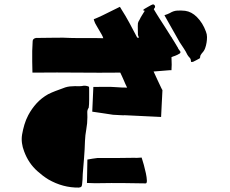

<svg xmlns="http://www.w3.org/2000/svg" viewBox="-20 -821 1040 870"><path d="M128 -634Q128 -646 143 -649Q179 -649 224.5 -650Q270 -651 300 -649Q340 -648 374 -648.5Q408 -649 439 -648H448Q447 -652 445 -656Q443 -660 441 -664Q423 -695 418 -703.5Q413 -712 411 -716Q410 -719 407.5 -725Q405 -731 405 -734Q421 -740 444 -751Q467 -762 489.5 -773.5Q512 -785 523 -790Q525 -788 526 -786Q527 -784 530 -779Q548 -751 566 -718Q584 -685 602 -650Q604 -651 606 -650.5Q608 -650 610 -650Q609 -652 608 -654.5Q607 -657 606 -660Q605 -661 605 -665Q605 -678 604.5 -690.5Q604 -703 605 -716Q607 -724 612 -731Q617 -742 623.5 -752Q630 -762 636 -772Q634 -772 628 -775Q630 -777 631.5 -778.5Q633 -780 635 -781Q643 -786 650.5 -790Q658 -794 665 -798Q669 -800 672.5 -801Q676 -802 680 -798Q686 -790 679 -783Q679 -783 677 -779Q682 -771 687.5 -761.5Q693 -752 699 -743Q713 -721 728 -698Q743 -675 757 -652Q758 -652 759 -651V-649Q765 -639 771.5 -629Q778 -619 784 -608Q786 -606 788 -600Q790 -597 792.5 -594Q795 -591 798 -586Q798 -582 795 -579Q790 -576 784.5 -573Q779 -570 773 -568Q769 -567 765.5 -565.5Q762 -564 757 -562Q759 -524 757 -503Q754 -503 750.5 -503Q747 -503 738 -502Q723 -501 707.5 -499.5Q692 -498 676 -497Q684 -478 693 -460Q702 -442 710 -424L715 -414H716V-411Q715 -395 714.5 -381Q714 -367 713 -353Q712 -337 711.5 -322Q711 -307 710 -291L544 -299Q544 -298 528.5 -299Q513 -300 492 -301Q470 -305 446 -308Q422 -311 398 -315L403 -427Q430 -427 456 -427.5Q482 -428 507 -426Q519 -425 531.5 -424.5Q544 -424 556 -424Q547 -442 541 -457Q537 -466 533 -475Q529 -484 525 -492Q431 -491 333.5 -492Q236 -493 148 -492H127Q126 -518 126 -542Q126 -566 126 -590Q126 -601 127 -612Q128 -623 128 -634ZM916 -628Q914 -615 909.5 -602.5Q905 -590 895 -580Q892 -576 889.5 -572Q887 -568 887 -563Q887 -556 880 -554Q874 -551 868 -547.5Q862 -544 855 -541Q852 -540 848.5 -540Q845 -540 845 -545Q845 -554 839 -560Q833 -566 829 -573Q822 -588 812.5 -602Q803 -616 794 -630Q777 -659 760 -690Q743 -721 725 -752Q733 -755 739 -757Q745 -759 750 -762Q766 -772 783.5 -773Q801 -774 819 -772Q848 -768 872 -744Q899 -717 913 -678Q918 -666 918 -653Q918 -640 916 -628ZM80 -211Q84 -234 90.5 -256Q97 -278 108 -299Q124 -329 146 -353Q168 -377 198 -394Q214 -402 231 -408.5Q248 -415 265 -421Q286 -430 308 -430Q319 -431 329.5 -430.5Q340 -430 350 -431Q358 -433 366.5 -432.5Q375 -432 383 -428Q384 -428 384 -410Q384 -392 384 -369.5Q384 -347 382 -333Q375 -323 375.5 -312Q376 -301 376 -290Q376 -262 371 -235Q366 -208 365 -181Q364 -144 361 -107Q358 -70 355 -33Q355 -20 354 -8.5Q353 3 352 14Q351 23 348 25.5Q345 28 337 29Q265 30 199 -8Q186 -16 173.5 -25.5Q161 -35 150 -45Q109 -81 89 -136Q82 -154 79.5 -173Q77 -192 80 -211ZM421 -105Q463 -105 505.5 -105Q548 -105 590 -106Q598 -105 606 -106Q614 -107 621 -107Q620 -112 623.5 -101.5Q627 -91 632 -73Q637 -55 641 -36Q645 -17 645.5 -3.5Q646 10 640 10Q588 9 536.5 8.5Q485 8 432 9Q419 9 404.5 9Q390 9 374 8L376 -98Q388 -100 399 -102Q410 -104 421 -105Z"/></svg>

Font: Palette Mosaic
Style: Regular
Weight: 400
Designer: Shibuyafont
Version: Version 1.001